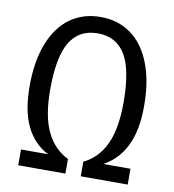

<svg xmlns="http://www.w3.org/2000/svg" viewBox="-81 -788 777 859"><g transform="rotate(10 307.5 -358.5)"><path d="M141 -357.9Q141 -239 174.4 -168.7Q207.7 -98.5 273.3 -66.2V0H59V-71.8H181.5Q115.4 -106.2 81.5 -176.4Q47.7 -246.7 47.7 -357.9Q47.7 -471.3 79.5 -552.3Q111.3 -633.3 169.7 -675.4Q228.2 -717.4 307.7 -717.4Q387.2 -717.4 445.6 -675.4Q504.1 -633.3 535.9 -552.3Q567.7 -471.3 567.7 -357.9Q567.7 -247.7 533.3 -177.7Q499 -107.7 432.8 -71.8H556.4V0H343.1V-66.2Q408.7 -98.5 441.5 -168.5Q474.4 -238.5 474.4 -357.9Q474.4 -508.2 432.8 -575.6Q391.3 -643.1 307.7 -643.1Q223.6 -643.1 182.3 -575.6Q141 -508.2 141 -357.9Z"/></g></svg>

Font: Fira Code Fixed
Style: Regular
Weight: 400
Monospace: yes
Designer: Carrois Corporate, Edenspiekermann AG, Nikita Prokopov
Foundry: Carrois Corporate, Edenspiekermann AG, Nikita Prokopov
Version: Version 5.002